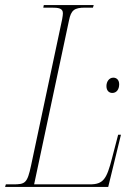

<svg xmlns="http://www.w3.org/2000/svg" viewBox="-35 -734 544 754"><path d="M-15 0H390L440 -205H429L405 -113C384 -31 371 -10 318 -10H99L236 -654C244 -694 257 -704 299 -704H330L333 -714H137L135 -704H167C194 -704 212 -702 212 -682C212 -678 211 -668 209 -658L87 -84C72 -14 64 -10 16 -10H-12ZM406 -369C422 -369 433 -382 433 -403C433 -420 423 -429 410 -429C394 -429 383 -414 383 -396C383 -377 394 -369 406 -369Z"/></svg>

Font: Noto Serif Display Condensed Thin
Style: Italic
Weight: 100
Width: 3
Italic angle: -12°
Designer: Monotype Design Team
Foundry: Monotype Imaging Inc.
Version: Version 2.009